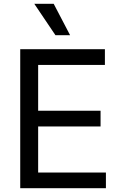

<svg xmlns="http://www.w3.org/2000/svg" viewBox="-20 -985 639 1005"><path d="M85.9 0H534.4V-82H179.7V-323.2H506.4V-405.5H179.7V-645.2H529.1V-727.3H85.9ZM159.4 -965.2 270.2 -800.8H346.9L261 -965.2Z"/></svg>

Font: GiG Sans Text
Style: Regular
Weight: 400
Designer: Andreas Faust
Version: Version 1.100;FEAKit 1.0